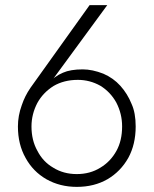

<svg xmlns="http://www.w3.org/2000/svg" viewBox="-20 -720 600 750"><path d="M103 -226Q103 -274 126 -318Q148 -358 189 -384Q230 -408 284 -408Q331 -408 372 -385Q411 -361 434 -320Q457 -276 457 -226Q457 -171 435 -131Q412 -89 372 -65Q332 -40 280 -40Q228 -40 188 -65Q148 -88 126 -131Q103 -172 103 -226ZM167 -392 171 -389 399 -700H330L99 -377Q77 -345 65 -309Q50 -268 50 -226Q50 -156 80 -103Q109 -50 161 -20Q214 10 280 10Q348 10 400 -20Q451 -50 481 -103Q510 -156 510 -226Q510 -279 494 -314Q478 -354 450 -385Q423 -415 384 -432Q341 -449 303 -449Q255 -449 226 -436Q192 -422 167 -392Z"/></svg>

Font: NM-font
Style: Light
Weight: 500
Designer: ""
Foundry: ""
Version: ""